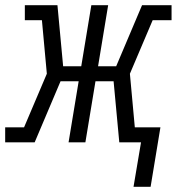

<svg xmlns="http://www.w3.org/2000/svg" viewBox="-54 -550 683 742"><path d="M462 172 491 0H407L385 -236H315L276 0H211L250 -236H180L80 0H-34V-58H39L127 -265L108 -472H42V-530H168L190 -294H260L299 -530H364L325 -294H395L495 -530H609V-472H536L448 -265L467 -58H566L528 172Z"/></svg>

Font: Iosevka Curly Slab LtExObl
Style: Regular
Weight: 300
Width: 7
Italic angle: -9°
Monospace: yes
Designer: Belleve Invis
Foundry: Belleve Invis
Version: Version 11.1.0; ttfautohint (v1.8.3)